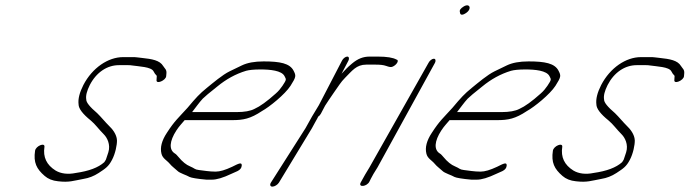

<svg xmlns="http://www.w3.org/2000/svg" viewBox="-20 -694 2572 716"><path d="M290.9 -377C276.7 -349 270.5 -325 273 -305C273.1 -289 288.4 -269 318.1 -245C336.2 -230 347.1 -213 367.2 -193C379.3 -181 393.1 -155 384 -126C378.9 -111 376.2 -102 375 -99C373.8 -96 370.6 -92 368.7 -89C346.4 -69 311.7 -56 262.5 -49C233.7 -43 207.4 -46 187.3 -58C153.7 -79 139.9 -108 145.7 -146C148.5 -164 113.6 -150 110.8 -132C104.1 -88 116.3 -64 146.5 -38C159 -27 175.6 -20 196.6 -18C238.7 -13 253.5 -20 292.2 -27C311 -30 329.8 -37 348.1 -49C374 -66 384.8 -73 397.8 -98C410.1 -121 416.7 -154 416.2 -171C415.2 -193 399.1 -213 386.3 -225C373 -238 356.9 -258 342.4 -272C315.4 -295 301.3 -312 301.7 -323C299.2 -337 303.9 -355 314.9 -377C339.1 -424 379.3 -451 423.3 -451H457.7C462.5 -451 467.3 -451 471.7 -450C498.5 -446 544 -445 552.6 -428C556.1 -421 559.7 -416 563.2 -413C564.7 -412 565.2 -409 564.3 -405L563.8 -396C561 -378 598.8 -394 599.7 -410L600.6 -420C602 -435 594.5 -438 588.4 -448C575.8 -469 547.2 -474 509.2 -478L492.2 -480C486.7 -481 479.1 -481 473.5 -481H439.1C383.1 -481 324.2 -441 290.9 -377Z M696.4 -276C710.6 -294 722.1 -311 736 -326C742.8 -333 760.7 -348 791 -372C822.8 -398 857.9 -418 897.8 -430C908.6 -433 926.2 -435 951 -435C987.5 -435 1030.5 -431 1041.1 -410C1047.7 -397 1049.2 -398 1033.4 -374C1026.5 -364 1018.6 -354 1008.1 -345C975.8 -316 949.4 -297 929.1 -288C913.9 -280 891.5 -276 861.9 -276ZM668.6 -246H846.1C886.9 -246 913.7 -251 957.1 -280C984.5 -295 1042.7 -342 1063.4 -374C1085.2 -408 1084.1 -412 1075 -430C1060.8 -458 1024.2 -465 963.2 -465C929.2 -465 902.4 -460 881.7 -450C866.9 -443 851 -435 836.2 -428C809.5 -415 774.5 -385 751 -366C723.9 -344 711.2 -330 679.3 -292C644.1 -253 631.6 -244 602.5 -199C583.2 -170 576.4 -144 582.1 -121C586.2 -103 602.7 -96 613.3 -83C621.4 -73 632 -66 641.5 -57C650.1 -48 675.7 -41 687.2 -34C693.7 -31 715 -27 749.9 -24H769.9C788.3 -24 811.8 -31 843.3 -46L865.7 -56C875.6 -61 880.4 -67 881.5 -76C882.7 -91 869.5 -84 845.6 -72C820 -60 800.1 -54 784.1 -54C760.1 -54 739.3 -58 721.6 -60C704.8 -62 707.2 -66 687.9 -74C675.4 -79 660.8 -90 645.2 -109C640.6 -114 637.1 -119 631.6 -122C609.4 -136 612.2 -168 637.4 -207C649.8 -226 658.2 -233 668.6 -246Z M1255.4 -468 1169.2 -302C1151.8 -274 1134.7 -245 1119.3 -216L990.2 -13C985.3 -5 987.8 2 995.8 2C1003.8 2 1015.3 -5 1020.2 -13L1143.3 -216C1150 -229 1157.2 -241 1163.1 -252L1166.6 -259C1171 -262 1173.8 -265 1176.6 -270L1192.4 -300C1200.3 -312 1210.6 -328 1225.3 -349C1242.8 -373 1249.9 -387 1267 -404C1293.2 -430 1308.7 -453 1346 -453H1380C1396 -453 1409.5 -452 1420.5 -448C1431.6 -444 1438.1 -443 1443.1 -445C1459 -451 1470.4 -470 1458.4 -472C1445.8 -479 1422.8 -483 1388.8 -483H1358.8C1334.1 -483 1314.2 -475 1292.7 -457C1274.8 -442 1268.8 -435 1253.7 -419L1279.4 -468C1283.3 -476 1281.3 -483 1274.9 -483C1268.5 -483 1259.3 -476 1255.4 -468Z M1578.2 -460 1357.9 -70C1352.5 -61 1347.1 -52 1341.6 -43L1324.9 -13C1315.5 6 1348.5 2 1357.8 -17L1362.7 -27C1367.7 -37 1375.6 -51 1387.9 -70L1602.2 -460C1606.2 -468 1604.2 -475 1597.8 -475C1591.4 -475 1582.2 -468 1578.2 -460ZM1709.4 -670C1697.9 -663 1692.5 -656 1695.1 -649C1695.6 -638 1702.7 -636 1715.6 -644C1741 -659 1733.3 -684 1709.4 -670Z M1684.4 -276C1698.6 -294 1710.1 -311 1724 -326C1730.8 -333 1748.7 -348 1779 -372C1810.8 -398 1845.9 -418 1885.8 -430C1896.6 -433 1914.2 -435 1939 -435C1975.5 -435 2018.5 -431 2029.1 -410C2035.7 -397 2037.2 -398 2021.4 -374C2014.5 -364 2006.6 -354 1996.1 -345C1963.8 -316 1937.4 -297 1917.1 -288C1901.9 -280 1879.5 -276 1849.9 -276ZM1656.6 -246H1834.1C1874.9 -246 1901.7 -251 1945.1 -280C1972.5 -295 2030.7 -342 2051.4 -374C2073.2 -408 2072.1 -412 2063 -430C2048.8 -458 2012.2 -465 1951.2 -465C1917.2 -465 1890.4 -460 1869.7 -450C1854.9 -443 1839 -435 1824.2 -428C1797.5 -415 1762.5 -385 1739 -366C1711.9 -344 1699.2 -330 1667.3 -292C1632.1 -253 1619.6 -244 1590.5 -199C1571.2 -170 1564.4 -144 1570.1 -121C1574.2 -103 1590.7 -96 1601.3 -83C1609.4 -73 1620 -66 1629.5 -57C1638.1 -48 1663.7 -41 1675.2 -34C1681.7 -31 1703 -27 1737.9 -24H1757.9C1776.3 -24 1799.8 -31 1831.3 -46L1853.7 -56C1863.6 -61 1868.4 -67 1869.5 -76C1870.7 -91 1857.5 -84 1833.6 -72C1808 -60 1788.1 -54 1772.1 -54C1748.1 -54 1727.3 -58 1709.6 -60C1692.8 -62 1695.2 -66 1675.9 -74C1663.4 -79 1648.8 -90 1633.2 -109C1628.6 -114 1625.1 -119 1619.6 -122C1597.4 -136 1600.2 -168 1625.4 -207C1637.8 -226 1646.2 -233 1656.6 -246Z M2221.9 -377C2207.7 -349 2201.5 -325 2204 -305C2204.1 -289 2219.4 -269 2249.1 -245C2267.2 -230 2278.1 -213 2298.2 -193C2310.3 -181 2324.1 -155 2315 -126C2309.9 -111 2307.2 -102 2306 -99C2304.8 -96 2301.6 -92 2299.7 -89C2277.4 -69 2242.7 -56 2193.5 -49C2164.7 -43 2138.4 -46 2118.3 -58C2084.7 -79 2070.9 -108 2076.7 -146C2079.5 -164 2044.6 -150 2041.8 -132C2035.1 -88 2047.3 -64 2077.5 -38C2090 -27 2106.6 -20 2127.6 -18C2169.7 -13 2184.5 -20 2223.2 -27C2242 -30 2260.8 -37 2279.1 -49C2305 -66 2315.8 -73 2328.8 -98C2341.1 -121 2347.7 -154 2347.2 -171C2346.2 -193 2330.1 -213 2317.3 -225C2304 -238 2287.9 -258 2273.4 -272C2246.4 -295 2232.3 -312 2232.7 -323C2230.2 -337 2234.9 -355 2245.9 -377C2270.1 -424 2310.3 -451 2354.3 -451H2388.7C2393.5 -451 2398.3 -451 2402.7 -450C2429.5 -446 2475 -445 2483.6 -428C2487.1 -421 2490.7 -416 2494.2 -413C2495.7 -412 2496.2 -409 2495.3 -405L2494.8 -396C2492 -378 2529.8 -394 2530.7 -410L2531.6 -420C2533 -435 2525.5 -438 2519.4 -448C2506.8 -469 2478.2 -474 2440.2 -478L2423.2 -480C2417.7 -481 2410.1 -481 2404.5 -481H2370.1C2314.1 -481 2255.2 -441 2221.9 -377Z"/></svg>

Font: MewTooHand
Style: UltimateCondIta
Weight: 400
Designer: Mew Too, Robert Jablonski
Version: Version 0.77